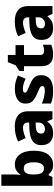

<svg xmlns="http://www.w3.org/2000/svg" viewBox="1003 -1803 810 2856"><g transform="rotate(-90 1408.0 -375.0)"><path d="M241 -585Q241 -555 239 -526.5Q237 -498 234 -478H241Q262 -512 298 -535.5Q334 -559 392 -559Q481 -559 537.5 -487Q594 -415 594 -276Q594 -135 536.5 -62.5Q479 10 387 10Q328 10 295 -11Q262 -32 241 -57H230L203 0H72V-760H241ZM334 -426Q284 -426 263 -393.5Q242 -361 241 -294V-273Q241 -201 261.5 -163.5Q282 -126 336 -126Q376 -126 399 -165Q422 -204 422 -278Q422 -426 334 -426Z M956 -560Q1063 -560 1122 -510Q1181 -460 1181 -364V0H1064L1031 -74H1027Q992 -29 953 -9.5Q914 10 846 10Q773 10 725 -33Q677 -76 677 -166Q677 -253 738.5 -295.5Q800 -338 919 -343L1013 -346V-362Q1013 -402 992.5 -420Q972 -438 936 -438Q900 -438 861 -426.5Q822 -415 782 -398L731 -510Q776 -534 833 -547Q890 -560 956 -560ZM962 -248Q899 -246 874 -225.5Q849 -205 849 -170Q849 -139 867 -125Q885 -111 913 -111Q955 -111 984 -136.5Q1013 -162 1013 -206V-250Z M1718 -166Q1718 -85 1661.5 -37.5Q1605 10 1485 10Q1427 10 1383.5 3Q1340 -4 1296 -22V-158Q1344 -136 1396 -124.5Q1448 -113 1484 -113Q1522 -113 1539 -123Q1556 -133 1556 -151Q1556 -164 1547.5 -174Q1539 -184 1513.5 -196.5Q1488 -209 1438 -230Q1389 -251 1357.5 -273Q1326 -295 1310.5 -325.5Q1295 -356 1295 -402Q1295 -480 1355.5 -519.5Q1416 -559 1516 -559Q1569 -559 1616 -548Q1663 -537 1713 -514L1665 -400Q1624 -418 1585.5 -429Q1547 -440 1516 -440Q1458 -440 1458 -410Q1458 -399 1466.5 -389.5Q1475 -380 1499.5 -369Q1524 -358 1571 -338Q1618 -319 1651 -297.5Q1684 -276 1701 -245Q1718 -214 1718 -166Z M2078 -124Q2103 -124 2125.5 -129Q2148 -134 2171 -142V-18Q2144 -6 2109 2Q2074 10 2026 10Q1975 10 1935.5 -6.5Q1896 -23 1873.5 -63Q1851 -103 1851 -176V-423H1781V-493L1865 -547L1911 -663H2019V-549H2165V-423H2019V-182Q2019 -153 2035 -138.5Q2051 -124 2078 -124Z M2521 -560Q2628 -560 2687 -510Q2746 -460 2746 -364V0H2629L2596 -74H2592Q2557 -29 2518 -9.5Q2479 10 2411 10Q2338 10 2290 -33Q2242 -76 2242 -166Q2242 -253 2303.5 -295.5Q2365 -338 2484 -343L2578 -346V-362Q2578 -402 2557.5 -420Q2537 -438 2501 -438Q2465 -438 2426 -426.5Q2387 -415 2347 -398L2296 -510Q2341 -534 2398 -547Q2455 -560 2521 -560ZM2527 -248Q2464 -246 2439 -225.5Q2414 -205 2414 -170Q2414 -139 2432 -125Q2450 -111 2478 -111Q2520 -111 2549 -136.5Q2578 -162 2578 -206V-250Z"/></g></svg>

Font: Noto Sans Sinhala ExtraBold
Style: Regular
Weight: 800
Designer: Jelle Bosma - Monotype Design Team
Foundry: Monotype Imaging Inc.
Version: Version 2.006; ttfautohint (v1.8.4.7-5d5b)